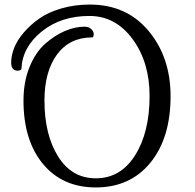

<svg xmlns="http://www.w3.org/2000/svg" viewBox="-20 -774 853 842"><path d="M728 -352Q728 -169 639.5 -60.5Q551 48 400 48Q254 48 168.5 -55Q83 -158 83 -333Q83 -415 109.5 -480Q136 -545 178 -582Q220 -619 264.5 -638Q309 -657 351 -657Q369 -657 380 -646.5Q391 -636 391 -625Q391 -619 389.5 -615Q388 -611 386 -610H385Q285 -610 230 -535Q175 -460 175 -333Q175 -183 235 -87.5Q295 8 400 8Q509 8 572.5 -93Q636 -194 636 -353Q636 -501 561.5 -602.5Q487 -704 372 -704Q247 -704 162.5 -635.5Q78 -567 74 -472V-471Q73 -470 71.5 -468.5Q70 -467 68 -466Q66 -465 62.5 -464.5Q59 -464 55 -464Q29 -466 29 -500Q29 -530 42 -563.5Q55 -597 84 -631Q113 -665 152 -692.5Q191 -720 249 -737Q307 -754 374 -754Q535 -754 631.5 -638.5Q728 -523 728 -352Z"/></svg>

Font: Sofia
Style: Regular
Weight: 400
Designer: Paula Nazal and Daniel Hernndez
Foundry: Paula Nazal, Daniel Hernndez
Version: Version 1.001